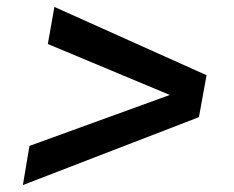

<svg xmlns="http://www.w3.org/2000/svg" viewBox="-20 -537 676 554"><path d="M46 -3 65 -116 470 -263 118 -410 137 -517 576 -320 554 -199Z"/></svg>

Font: Archivo Variable SemiBold
Style: Italic
Weight: 600
Italic angle: -10°
Designer: Hector Gatti
Foundry: Omnibus-Type
Version: Version 2.001